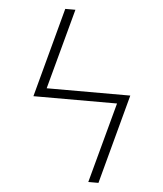

<svg xmlns="http://www.w3.org/2000/svg" viewBox="-53 -781 705 828"><g transform="rotate(5 300.0 -367.5)"><path d="M404 0H360L454 -348H92L196 -735H240L146 -387H508Z"/></g></svg>

Font: Iosevka Extralight Extended
Style: Regular
Weight: 200
Width: 7
Monospace: yes
Designer: Belleve Invis
Foundry: Belleve Invis
Version: Version 32.5.0; ttfautohint (v1.8.4)